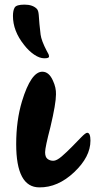

<svg xmlns="http://www.w3.org/2000/svg" viewBox="-20 -807 411 830"><path d="M150 3Q50 3 50 -184Q50 -286 75 -369Q114 -497 163 -497Q192 -497 209 -458Q223 -428 222 -399Q222 -359 198 -258Q175 -170 175 -149Q175 -128 185.5 -120Q196 -112 210.5 -112Q225 -112 247 -131Q269 -150 291 -172.5Q313 -195 331.5 -214Q350 -233 357 -233Q371 -233 371 -199Q371 -129 300.5 -62.5Q230 4 150 3ZM84 -613Q36 -673 36 -738Q36 -762 43.5 -774.5Q51 -787 86 -787Q121 -787 139 -769Q146 -762 147.5 -742.5Q149 -723 150.5 -703.5Q152 -684 155.5 -657.5Q159 -631 182 -587Q184 -582 188 -576Q192 -570 192 -562.5Q192 -555 171.5 -555Q151 -555 127.5 -571Q104 -587 84 -613Z"/></svg>

Font: Leckerli One
Style: Regular
Weight: 400
Version: Version 1.001